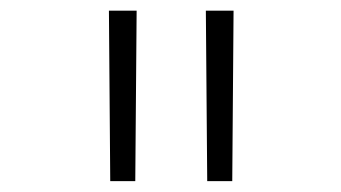

<svg xmlns="http://www.w3.org/2000/svg" viewBox="-20 -713 626 352"><path d="M182.1 -380.9 179.7 -693.4H230.5L228 -380.9ZM359.9 -380.9 357.4 -693.4H408.2L405.8 -380.9Z"/></svg>

Font: Cascadia Mono NF ExtraLight
Style: Regular
Weight: 200
Monospace: yes
Designer: Aaron Bell
Foundry: Saja Typeworks
Version: Version 2404.023; ttfautohint (v1.8.4)